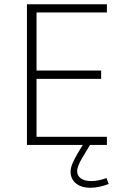

<svg xmlns="http://www.w3.org/2000/svg" viewBox="-20 -678 558 898"><path d="M150.9 -38.1V-309.1H453.1V-348.1H150.9V-619.6H480V-658.2H106V0H367.2L342.8 40C324.7 71.8 310.1 99.6 310.1 125C310.1 170.4 346.2 200.2 402.3 200.2C428.7 200.2 457.5 194.3 488.3 182.6L478 154.8C453.1 164.1 429.2 168.9 406.2 168.9C365.7 168.9 340.8 151.4 340.8 122.1C340.8 106.9 349.6 85 367.2 56.2L400.9 0H480V-38.1Z"/></svg>

Font: Estedad ExtraLight
Style: Regular
Weight: 200
Designer: Amin Abedi
Version: Version 7.3